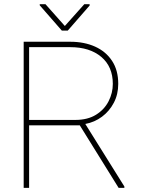

<svg xmlns="http://www.w3.org/2000/svg" viewBox="-20 -914 694 934"><path d="M557.1 0 368.2 -304.2H121.6V0H95.2V-710.9H321.8Q389.6 -710.9 442.4 -687.3Q495.1 -663.6 525.1 -617.9Q555.2 -572.3 555.2 -505.9Q555.2 -455.1 533.7 -414.1Q512.2 -373 476.1 -346.2Q439.9 -319.3 395 -311L585 -6.8V0ZM321.8 -684.6H121.6V-330.6H345.7Q406.7 -330.6 447.3 -356Q487.8 -381.3 508.3 -421.6Q528.8 -461.9 528.8 -505.9Q528.8 -589.8 472.7 -637.2Q416.5 -684.6 321.8 -684.6ZM201.2 -893.6 295.4 -787.6 390.1 -893.6H416V-887.2L309.6 -765.1H280.8L173.3 -888.2V-893.6Z"/></svg>

Font: Vazirmatn RD UI Thin
Style: Regular
Weight: 100
Designer: Saber Rastikerdar
Foundry: Saber Rastikerdar
Version: Version 33.003